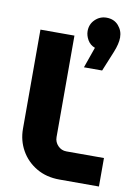

<svg xmlns="http://www.w3.org/2000/svg" viewBox="-90 -872 663 931"><g transform="rotate(10 241.5 -406.5)"><path d="M269.3 0Q204.3 0 155.3 -29Q106.3 -58 79.3 -106.2Q52.3 -154.3 52.3 -212.3V-700H219.7V-200.3Q219.7 -176 236.8 -158.2Q254 -140.3 278.7 -140.3H463.7V0ZM291.7 -556.7 327.7 -659Q303.7 -667.7 291.2 -689.3Q278.7 -711 278.7 -733Q278.7 -767 302.3 -789.8Q326 -812.7 358.3 -812.7Q395.3 -812.7 417.3 -787.7Q439.3 -762.7 439.3 -729Q439.3 -698.7 422 -656L381.3 -556.7Z"/></g></svg>

Font: MuseoModerno Thin
Style: Regular
Weight: 100
Designer: Pablo Cosgaya, Héctor Gatti, Marcela Romero, and the Authors of The MuseoModerno Project.
Foundry: Omnibus-Type Team
Version: Version 1.003